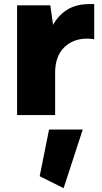

<svg xmlns="http://www.w3.org/2000/svg" viewBox="-20 -582 516 971"><path d="M228 73.2H398.4L301.8 369.6L180.7 309.1ZM66.4 -555.2H234.4L248.5 -456.5Q274.4 -503.9 319.6 -532.7Q364.7 -561.5 434.6 -561.5H456.5V-383.3Q439.9 -386.7 421.4 -386.7Q349.1 -386.7 304 -341.8Q258.8 -296.9 258.8 -213.4V0H66.4Z"/></svg>

Font: Estedad-FD Black
Style: Regular
Weight: 900
Designer: Amin Abedi
Version: Version 7.3